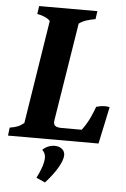

<svg xmlns="http://www.w3.org/2000/svg" viewBox="-64 -710 640 972"><g transform="rotate(5 255.5 -223.5)"><path d="M-5 0H455L495 -188C488 -190 480 -191 473 -191C454 -191 441 -188 427 -184C416 -153 395 -101 364 -62H264C229 -62 219 -72 222 -96L302 -596C325 -613 352 -620 385 -626L391 -667H95L89 -626C117 -622 144 -610 155 -596L72 -71C52 -54 33 -46 0 -41ZM202 220C250 168 287 109 287 74C287 48 266 31 234 31C213 31 187 42 174 57C186 68 191 80 191 96C191 121 178 160 157 200Z"/></g></svg>

Font: Caladea
Style: Bold Italic
Weight: 700
Italic angle: -9°
Designer: Carolina Giovagnoli and Andres Torresi
Foundry: Carolina Giovagnoli & Andres Torresi
Version: Version 1.001;hotconv 1.0.109;makeotfexe 2.5.65596